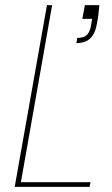

<svg xmlns="http://www.w3.org/2000/svg" viewBox="-20 -724 435 744"><path d="M309 -704H365Q363 -682 361 -665.5Q359 -649 356 -635Q351 -604 339.5 -587Q328 -570 312 -563.5Q296 -557 276 -557L279 -577Q305 -577 316.5 -588.5Q328 -600 332 -622L337 -651H299ZM162 -704H182L61 -18H331L327 0H37Z"/></svg>

Font: Poppins Variable
Style: Italic
Weight: 100
Italic angle: -10°
Designer: Jonny Pinhorn
Foundry: Indian Type Foundry
Version: Version 6.000